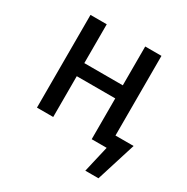

<svg xmlns="http://www.w3.org/2000/svg" viewBox="-156 -661 920 945"><g transform="rotate(30 304.0 -188.5)"><path d="M495.1 -74.2H598.1L527.8 149.9H453.1L487.8 0H402.8V-231.9H184.1V0H91.8V-526.9H184.1V-306.2H402.8V-526.9H495.1Z"/></g></svg>

Font: FiraGO
Style: Regular
Weight: 400
Designer: bBox Type
Foundry: bBox Type GmbH
Version: Version 1.001;PS 001.001;hotconv 1.0.88;makeotf.lib2.5.64775